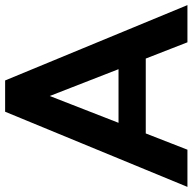

<svg xmlns="http://www.w3.org/2000/svg" viewBox="-25 -738 759 757"><g transform="rotate(-90 354.5 -359.5)"><path d="M292.5 -718.8H415.8L712.9 0H566.2L319.6 -632.3H389.4L142.8 0H-3.9ZM166.3 -164.3V-271.7H542.7V-164.3Z"/></g></svg>

Font: Min Sans VF VF
Style: Regular
Weight: 400
Designer: Jinseong-Kim, NotoSansCJK, Nunito
Foundry: Jinseong-Kim
Version: Version 1.420;Glyphs 3.1.2 (3151)